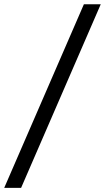

<svg xmlns="http://www.w3.org/2000/svg" viewBox="-63 -782 498 911"><path d="M415 -761.7 37.1 109.4H-43L335 -761.7Z"/></svg>

Font: Inter 18pt
Style: Italic
Weight: 400
Italic angle: -9.3988°
Designer: Rasmus Andersson
Foundry: rsms
Version: Version 4.001;git-66647c0bb